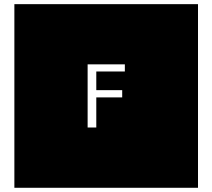

<svg xmlns="http://www.w3.org/2000/svg" viewBox="-20 -850 1017 919"><path d="M927.7 -830.1V48.8H48.8V-830.1ZM399.4 -542V-239.7H440.9V-383.8H564.9V-418.5H440.9V-507.8H577.6V-542Z"/></svg>

Font: BabelStone Maritime
Style: Regular
Weight: 400
Designer: Andrew West
Foundry: BabelStone
Version: Version 0.001;February 23, 2018